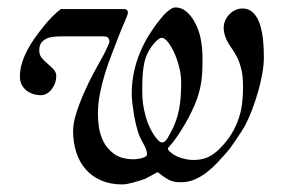

<svg xmlns="http://www.w3.org/2000/svg" viewBox="-20 -500 757 518"><path d="M363.8 -253.4Q363.8 -234.4 366 -219Q368.2 -203.6 373 -186Q376.5 -172.9 382.1 -160.4Q387.7 -147.9 394 -137.9Q400.4 -127.9 406.5 -121.8Q412.6 -115.7 417 -115.7Q422.9 -115.7 427.7 -121.3Q432.6 -127 435.5 -133.3Q446.3 -151.9 452.9 -169.2Q459.5 -186.5 462.9 -203.9Q466.3 -221.2 467.5 -239.3Q468.8 -257.3 468.8 -277.8Q468.8 -297.9 463.4 -319.1Q458 -340.3 450 -357.9Q441.9 -375.5 432.9 -386.7Q423.8 -397.9 416.5 -397.9Q412.1 -397.9 406.7 -393.8Q401.4 -389.6 395.8 -383.1Q390.1 -376.5 384.8 -368.2Q379.4 -359.9 376 -351.6Q371.6 -341.8 369.1 -329.8Q366.7 -317.9 365.5 -304.7Q364.3 -291.5 364 -278.3Q363.8 -265.1 363.8 -253.4ZM177.2 -147Q177.2 -167.5 185.8 -194.6Q194.3 -221.7 206.8 -250Q219.2 -278.3 233.6 -304.9Q248 -331.5 259.3 -351.6Q261.2 -355 263.9 -360.6Q266.6 -366.2 269 -371.6Q271.5 -377 273.4 -381.6Q275.4 -386.2 275.4 -387.7Q275.4 -391.1 272.9 -396.5Q270.5 -401.9 259.3 -401.9H146Q136.2 -401.9 125.5 -400.9Q114.7 -399.9 106 -396Q97.2 -392.1 91.6 -384.8Q85.9 -377.4 85.9 -364.3Q85.9 -351.6 93 -343.3Q100.1 -335 108.9 -327.6Q117.7 -320.3 124.8 -312.7Q131.8 -305.2 131.8 -293.9Q131.8 -285.2 128.7 -276.1Q125.5 -267.1 119.9 -259.8Q114.3 -252.4 106.7 -247.8Q99.1 -243.2 90.3 -243.2Q79.1 -243.2 68.8 -246.6Q58.6 -250 50.8 -256.3Q43 -262.7 38.3 -272Q33.7 -281.2 33.7 -293Q33.7 -312 39.3 -330.1Q44.9 -348.1 54 -365.2Q63 -382.3 74.2 -397.9Q85.4 -413.6 97.2 -428.2Q109.4 -443.8 122.3 -456.5Q135.3 -469.2 144.5 -475.6H314.9Q320.8 -475.6 323 -472.2Q325.2 -468.8 325.2 -466.3Q325.2 -463.4 322.5 -456.3Q319.8 -449.2 316.2 -440.7Q312.5 -432.1 308.8 -423.8Q305.2 -415.5 303.2 -409.7Q293 -382.8 282.2 -355.7Q271.5 -328.6 263.2 -301.5Q254.9 -274.4 249.5 -246.8Q244.1 -219.2 244.1 -190.9Q244.1 -177.7 246.8 -157.5Q249.5 -137.2 259.3 -117.7Q269 -98.1 288.6 -84.2Q308.1 -70.3 341.3 -70.3Q344.2 -70.3 350.1 -71Q356 -71.8 361.8 -73.2Q367.7 -74.7 372.1 -77.1Q376.5 -79.6 376.5 -83.5Q376.5 -90.3 374.3 -96.4Q372.1 -102.5 368.7 -108.9Q365.2 -115.2 361.6 -122.1Q357.9 -128.9 354.5 -137.7Q350.6 -148.9 347.2 -162.8Q343.8 -176.8 341.3 -191.7Q338.9 -206.5 337.2 -220.9Q335.4 -235.4 335.4 -247.6Q335.4 -278.3 341.6 -306.4Q347.7 -334.5 358.2 -359.4Q368.7 -384.3 382.6 -406.5Q396.5 -428.7 412.1 -447.8Q416.5 -453.6 421.6 -459.2Q426.8 -464.8 432.4 -469.5Q438 -474.1 443.1 -477.1Q448.2 -480 452.6 -480Q470.2 -480 483.4 -468.3Q496.6 -456.5 504.9 -440.9Q517.1 -418.9 521.7 -394.3Q526.4 -369.6 526.4 -338.9Q526.4 -321.8 525.6 -306.2Q524.9 -290.5 522.5 -275.9Q520 -261.2 515.9 -246.6Q511.7 -231.9 504.9 -216.3Q498 -200.2 489.3 -183.6Q480.5 -167 470.9 -151.6Q461.4 -136.2 451.7 -123Q441.9 -109.9 433.1 -100.6Q433.1 -96.2 435.3 -93.5Q437.5 -90.8 440.9 -88.9Q450.7 -79.6 468.3 -74Q485.8 -68.4 501.5 -68.4Q523.4 -68.4 539.8 -75.4Q556.2 -82.5 571.8 -98.1Q591.8 -117.7 604.2 -138.2Q616.7 -158.7 623.8 -179.7Q630.9 -200.7 633.3 -221.7Q635.7 -242.7 635.7 -263.7Q635.7 -279.3 634.5 -293Q633.3 -306.6 629.9 -317.4Q625.5 -335.4 617.2 -350.3Q608.9 -365.2 602.1 -374Q599.6 -377.4 596.4 -382.8Q593.3 -388.2 590.3 -394.8Q587.4 -401.4 585.4 -409.2Q583.5 -417 583.5 -424.8Q583.5 -435.1 587.6 -444.6Q591.8 -454.1 598.9 -461.4Q606 -468.8 615 -472.9Q624 -477.1 634.3 -477.1Q647.9 -477.1 657.7 -470Q667.5 -462.9 673.8 -451.4Q680.2 -439.9 683.8 -425.5Q687.5 -411.1 689.2 -396.5Q690.9 -381.8 691.4 -368.2Q691.9 -354.5 691.9 -344.7Q691.9 -325.2 687.5 -300.5Q683.1 -275.9 675.8 -250.7Q668.5 -225.6 659.4 -202.1Q650.4 -178.7 641.1 -161.1Q637.7 -154.8 631.3 -145Q625 -135.3 617.9 -124.8Q610.8 -114.3 604 -104.7Q597.2 -95.2 592.8 -90.3Q580.6 -76.2 567.1 -61.8Q553.7 -47.4 538.3 -35.4Q522.9 -23.4 505.4 -15.9Q487.8 -8.3 467.8 -8.3Q458 -8.3 450.4 -9.8Q442.9 -11.2 436 -14.6Q429.2 -18.1 421.9 -23.2Q414.6 -28.3 405.3 -35.6Q397.5 -31.2 387.7 -26.1Q377.9 -21 371.6 -17.6Q364.7 -15.1 356.4 -12.5Q348.1 -9.8 339.6 -7.6Q331.1 -5.4 323.5 -3.9Q315.9 -2.4 310.1 -2.4Q277.8 -2.4 252.9 -13.2Q228 -23.9 211.2 -43.2Q194.3 -62.5 185.8 -89.1Q177.2 -115.7 177.2 -147Z"/></svg>

Font: IM FELL French Canon
Style: Italic
Weight: 400
Italic angle: -17°
Designer: Igino Marini
Foundry: Igino Marini
Version: 3.00